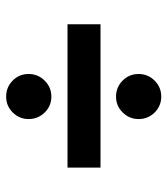

<svg xmlns="http://www.w3.org/2000/svg" viewBox="20 -565 542 622"><g transform="rotate(90 291.0 -254.0)"><path d="M219.7 -432.1Q219.7 -462.4 241.2 -483.9Q262.7 -505.4 293 -505.4Q323.2 -505.4 344.5 -483.9Q365.7 -462.4 365.7 -432.1Q365.7 -402.3 344.5 -380.6Q323.2 -358.9 293 -358.9Q262.7 -358.9 241.2 -380.1Q219.7 -401.4 219.7 -432.1ZM58.6 -201.7V-308.6H522.9V-201.7ZM219.7 -75.7Q219.7 -106 241.2 -127.7Q262.7 -149.4 293 -149.4Q323.2 -149.4 344.5 -127.7Q365.7 -106 365.7 -75.7Q365.7 -45.9 344.5 -24.4Q323.2 -2.9 293 -2.9Q262.7 -2.9 241.2 -23.9Q219.7 -44.9 219.7 -75.7Z"/></g></svg>

Font: Vazirmatn RD FD
Style: Bold
Weight: 700
Designer: Saber Rastikerdar
Foundry: Saber Rastikerdar
Version: Version 33.003